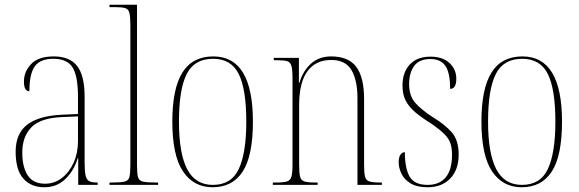

<svg xmlns="http://www.w3.org/2000/svg" viewBox="-20 -780 2444 810"><path d="M167 10Q111 10 78.5 -26.5Q46 -63 46 -140Q46 -216 94 -253.5Q142 -291 240 -296L309 -299V-371Q309 -458 286.5 -495Q264 -532 205 -532Q150 -532 127 -500.5Q104 -469 104 -395Q81 -395 81 -436Q81 -478 111.5 -510Q142 -542 207 -542Q274 -542 305.5 -501.5Q337 -461 337 -372V-95Q337 -58 341 -40Q345 -22 356 -16Q367 -10 388 -10H392V0H310V-113H308Q292 -60 256 -25Q220 10 167 10ZM170 -5Q210 -5 241.5 -29.5Q273 -54 291 -94.5Q309 -135 309 -185V-289L240 -286Q150 -282 112 -242.5Q74 -203 74 -137Q74 -75 97 -40Q120 -5 170 -5Z M442 0V-10H453Q490 -10 506 -14Q522 -18 526 -33.5Q530 -49 530 -84V-672Q530 -709 526 -725.5Q522 -742 507.5 -746Q493 -750 463 -750H442V-760H558V-84Q558 -49 562 -33.5Q566 -18 582.5 -14Q599 -10 635 -10H647V0Z M877 10Q797 10 752 -57Q707 -124 707 -267Q707 -406 749.5 -474Q792 -542 880 -542Q1047 -542 1047 -267Q1047 -123 1004 -56.5Q961 10 877 10ZM878 0Q956 0 987.5 -67.5Q1019 -135 1019 -267Q1019 -404 987 -468Q955 -532 879 -532Q800 -532 767.5 -467.5Q735 -403 735 -267Q735 -133 769.5 -66.5Q804 0 878 0Z M1131 0V-10H1144Q1176 -10 1190.5 -14.5Q1205 -19 1209.5 -34.5Q1214 -50 1214 -85V-451Q1214 -486 1209.5 -502Q1205 -518 1191 -522Q1177 -526 1147 -526H1135V-536H1241V-430H1243Q1258 -481 1292 -511.5Q1326 -542 1377 -542Q1450 -542 1483 -498Q1516 -454 1516 -361V-85Q1516 -50 1520 -34.5Q1524 -19 1538.5 -14.5Q1553 -10 1584 -10H1591V0H1488V-367Q1488 -441 1463 -484Q1438 -527 1377 -527Q1312 -527 1277 -479.5Q1242 -432 1242 -336V-85Q1242 -50 1246 -34.5Q1250 -19 1264.5 -14.5Q1279 -10 1311 -10H1320V0Z M1784 10Q1739 10 1712 -6.5Q1685 -23 1673.5 -47.5Q1662 -72 1662 -95Q1662 -117 1669.5 -127.5Q1677 -138 1688 -138Q1688 -69 1708.5 -34.5Q1729 0 1784 0Q1834 0 1860.5 -32Q1887 -64 1887 -127Q1887 -154 1880.5 -174.5Q1874 -195 1855 -214Q1836 -233 1800 -258Q1760 -283 1733 -305.5Q1706 -328 1692 -354.5Q1678 -381 1678 -419Q1678 -475 1709 -508Q1740 -541 1796 -541Q1848 -541 1876.5 -514Q1905 -487 1905 -448Q1905 -405 1879 -405Q1879 -473 1859 -502Q1839 -531 1796 -531Q1748 -531 1727 -501.5Q1706 -472 1706 -425Q1706 -376 1731.5 -346.5Q1757 -317 1810 -283Q1858 -254 1886.5 -221Q1915 -188 1915 -128Q1915 -64 1879.5 -27Q1844 10 1784 10Z M2181 10Q2101 10 2056 -57Q2011 -124 2011 -267Q2011 -406 2053.5 -474Q2096 -542 2184 -542Q2351 -542 2351 -267Q2351 -123 2308 -56.5Q2265 10 2181 10ZM2182 0Q2260 0 2291.5 -67.5Q2323 -135 2323 -267Q2323 -404 2291 -468Q2259 -532 2183 -532Q2104 -532 2071.5 -467.5Q2039 -403 2039 -267Q2039 -133 2073.5 -66.5Q2108 0 2182 0Z"/></svg>

Font: Noto Serif Display Condensed Thin
Style: Regular
Weight: 100
Width: 3
Designer: Monotype Design Team
Foundry: Monotype Imaging Inc.
Version: Version 2.009